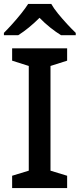

<svg xmlns="http://www.w3.org/2000/svg" viewBox="-25 -961 407 981"><path d="M318 0H37V-63L122 -89V-624L37 -651V-714H318V-651L233 -624V-89L318 -63ZM237 -941Q249 -919 271.5 -891.5Q294 -864 318.5 -837.5Q343 -811 362 -793V-781H287Q261 -797 232 -820Q203 -843 177 -870Q123 -816 68 -781H-5V-793Q14 -812 37.5 -838Q61 -864 83 -891.5Q105 -919 119 -941Z"/></svg>

Font: Noto Sans Sora Sompeng Medium
Style: Regular
Weight: 500
Designer: Monotype Design Team. David Williams.
Foundry: Monotype Imaging Inc.
Version: Version 2.101; ttfautohint (v1.8.4.7-5d5b)